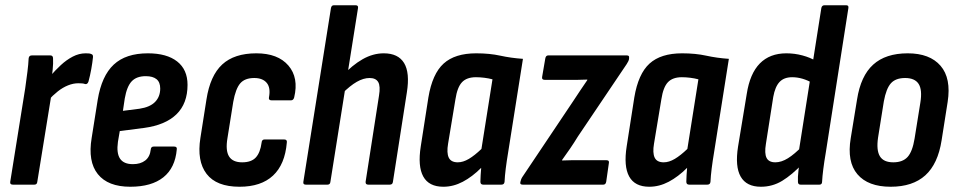

<svg xmlns="http://www.w3.org/2000/svg" viewBox="-20 -703 3646 731"><path d="M29 0Q17 0 19 -11L76 -367Q81 -403 84.5 -430.5Q88 -458 89 -480Q90 -492 101 -492H172Q182 -492 182 -480Q183 -462 180.5 -437.5Q178 -413 175 -395L179 -363L122 -11Q121 0 111 0ZM163 -320 171 -413Q190 -435 211.5 -455Q233 -475 257 -487.5Q281 -500 306 -500Q314 -500 319 -499.5Q324 -499 328 -497Q335 -495 334 -485Q332 -465 327.5 -440Q323 -415 317 -393Q313 -381 304 -383Q299 -385 292.5 -385.5Q286 -386 278 -386Q259 -386 239 -378Q219 -370 200 -355Q181 -340 163 -320Z M476 8Q391 8 352.5 -40Q314 -88 329 -178L352 -323Q367 -414 413 -457Q459 -500 543 -500Q615 -500 654.5 -469Q694 -438 694 -380Q694 -309 652 -268Q610 -227 529 -216L436 -204L429 -163Q423 -120 437 -99Q451 -78 486 -78Q515 -78 533 -92Q551 -106 554 -134Q555 -145 565 -145H643Q655 -145 653 -134Q647 -64 602 -28Q557 8 476 8ZM448 -281 511 -289Q551 -295 570.5 -315Q590 -335 590 -366Q590 -390 576 -401.5Q562 -413 535 -413Q500 -413 481.5 -393.5Q463 -374 455 -328Z M892 8Q804 8 766.5 -41Q729 -90 743 -178L766 -324Q780 -415 826 -457.5Q872 -500 956 -500Q1038 -500 1078 -453.5Q1118 -407 1100 -332Q1097 -321 1088 -321H1014Q1002 -321 1004 -332Q1011 -369 995.5 -387.5Q980 -406 948 -406Q912 -406 894.5 -385.5Q877 -365 868 -315L846 -177Q838 -130 852 -107.5Q866 -85 902 -85Q937 -85 954 -103.5Q971 -122 976 -160Q977 -172 987 -172H1062Q1074 -172 1072 -160Q1065 -77 1019.5 -34.5Q974 8 892 8Z M1144 0Q1133 0 1135 -11L1240 -672Q1242 -683 1251 -683H1334Q1345 -683 1343 -672L1238 -11Q1237 0 1227 0ZM1382 0Q1371 0 1372 -11L1423 -339Q1429 -375 1420 -390.5Q1411 -406 1387 -406Q1364 -406 1338.5 -391.5Q1313 -377 1282 -346V-413Q1321 -455 1360.5 -477.5Q1400 -500 1441 -500Q1496 -500 1518.5 -463Q1541 -426 1529 -351L1476 -11Q1475 0 1464 0Z M1668 8Q1613 8 1591.5 -31Q1570 -70 1582 -146L1611 -332Q1626 -422 1669 -461Q1712 -500 1793 -500Q1844 -500 1885 -491Q1926 -482 1971 -479L1915 -125Q1909 -89 1905.5 -61Q1902 -33 1901 -11Q1900 0 1889 0H1820Q1809 0 1809 -11Q1809 -23 1810 -36.5Q1811 -50 1812 -64Q1778 -30 1742 -11Q1706 8 1668 8ZM1723 -85Q1743 -85 1765 -98Q1787 -111 1813 -136L1855 -401Q1840 -405 1823.5 -407Q1807 -409 1792 -409Q1757 -409 1739 -390Q1721 -371 1714 -325L1686 -156Q1680 -121 1688.5 -103Q1697 -85 1723 -85Z M1970 0Q1959 0 1961 -9L1962 -13Q1964 -22 1968 -28L2161 -316Q2175 -337 2188.5 -357.5Q2202 -378 2216 -398V-400Q2196 -399 2179 -399Q2162 -399 2143 -399H2054Q2042 -399 2044 -410L2056 -480Q2058 -492 2067 -492H2367Q2377 -492 2375 -482V-479Q2374 -471 2366 -459L2180 -183Q2166 -160 2151 -138Q2136 -116 2120 -94V-92Q2139 -93 2155.5 -93Q2172 -93 2191 -93H2289Q2301 -93 2298 -81L2288 -11Q2286 0 2277 0Z M2452 8Q2397 8 2375.5 -31Q2354 -70 2366 -146L2395 -332Q2410 -422 2453 -461Q2496 -500 2577 -500Q2628 -500 2669 -491Q2710 -482 2755 -479L2699 -125Q2693 -89 2689.5 -61Q2686 -33 2685 -11Q2684 0 2673 0H2604Q2593 0 2593 -11Q2593 -23 2594 -36.5Q2595 -50 2596 -64Q2562 -30 2526 -11Q2490 8 2452 8ZM2507 -85Q2527 -85 2549 -98Q2571 -111 2597 -136L2639 -401Q2624 -405 2607.5 -407Q2591 -409 2576 -409Q2541 -409 2523 -390Q2505 -371 2498 -325L2470 -156Q2464 -121 2472.5 -103Q2481 -85 2507 -85Z M2877 8Q2822 8 2800 -30.5Q2778 -69 2790 -145L2823 -345Q2835 -423 2873 -461.5Q2911 -500 2974 -500Q3005 -500 3035 -492Q3065 -484 3088 -470L3075 -386Q3035 -409 2996 -409Q2965 -409 2948 -391Q2931 -373 2924 -334L2896 -155Q2890 -119 2898.5 -102Q2907 -85 2932 -85Q2955 -85 2980 -100.5Q3005 -116 3036 -148V-80Q2995 -37 2958 -14.5Q2921 8 2877 8ZM3028 0Q3018 0 3018 -11Q3017 -29 3020 -53.5Q3023 -78 3025 -95L3021 -125L3107 -672Q3109 -683 3119 -683H3202Q3212 -683 3210 -672L3124 -122Q3118 -87 3114.5 -59Q3111 -31 3110 -12Q3110 0 3100 0Z M3371 8Q3285 8 3244.5 -39.5Q3204 -87 3219 -177L3243 -324Q3257 -414 3304.5 -457Q3352 -500 3436 -500Q3520 -500 3561 -452.5Q3602 -405 3588 -315L3565 -169Q3551 -79 3503 -35.5Q3455 8 3371 8ZM3381 -85Q3417 -85 3435.5 -105.5Q3454 -126 3462 -175L3484 -312Q3492 -361 3477.5 -383.5Q3463 -406 3426 -406Q3390 -406 3372 -386Q3354 -366 3345 -317L3323 -179Q3316 -131 3330 -108Q3344 -85 3381 -85Z"/></svg>

Font: Sofia Sans Condensed
Style: Bold Italic
Weight: 700
Italic angle: -9°
Version: Version 4.100